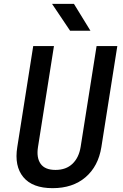

<svg xmlns="http://www.w3.org/2000/svg" viewBox="-20 -970 640 1000"><path d="M254 10Q149 10 101.5 -47.5Q54 -105 70 -204L153 -730H261L178 -205Q169 -149 191.5 -117Q214 -85 269 -85Q324 -85 357.5 -117Q391 -149 400 -205L483 -730H591L508 -204Q492 -104 425.5 -47Q359 10 254 10ZM345 -810 251 -950H365L451 -810Z"/></svg>

Font: NKDuy Mono SemiBold
Style: Italic
Weight: 600
Italic angle: -9°
Monospace: yes
Designer: NKDuy
Foundry: NKDuy
Version: Version 2.251; ttfautohint (v1.8.4.7-5d5b)